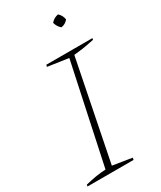

<svg xmlns="http://www.w3.org/2000/svg" viewBox="-210 -909 821 981"><g transform="rotate(-30 201.0 -418.5)"><path d="M1 0 3 -10Q35 -18 65.5 -23Q96 -28 124 -29L249 -615L127 -633L130 -644H402L400 -635Q357 -626 329.5 -622Q302 -618 279 -616L162 -30L275 -12L273 0ZM310 -837Q330 -819 333 -794Q317 -774 292 -771Q273 -788 267 -812Q284 -832 310 -837Z"/></g></svg>

Font: Piazzolla SC Thin
Style: Italic
Weight: 100
Italic angle: -11.3°
Designer: Juan Pablo del Peral
Foundry: Huerta Tipografica
Version: Version 1.330